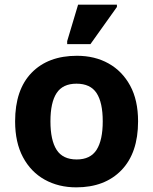

<svg xmlns="http://www.w3.org/2000/svg" viewBox="-20 -796 659 826"><path d="M574 -274Q574 -138 502.5 -64Q431 10 308 10Q232 10 172.5 -23Q113 -56 79 -119.5Q45 -183 45 -274Q45 -410 116 -483Q187 -556 311 -556Q388 -556 447 -523Q506 -490 540 -427.5Q574 -365 574 -274ZM197 -274Q197 -193 223.5 -151.5Q250 -110 310 -110Q369 -110 395.5 -151.5Q422 -193 422 -274Q422 -355 395.5 -395.5Q369 -436 309 -436Q250 -436 223.5 -395.5Q197 -355 197 -274ZM269 -606V-619L316 -776H483V-766L369 -606Z"/></svg>

Font: RS Noto Sans
Style: Bold
Weight: 700
Designer: Monotype Design Team
Foundry: Monotype Imaging Inc.
Version: Version 3.10